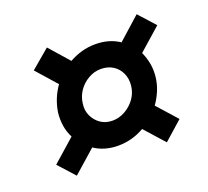

<svg xmlns="http://www.w3.org/2000/svg" viewBox="-89 -679 744 686"><g transform="rotate(-20 283.5 -336.5)"><path d="M108 -337Q112 -363 121.5 -386.5Q131 -410 146 -431L78 -508L150 -569L216 -494Q239 -507 264 -514Q289 -521 316 -521Q342 -521 365 -514.5Q388 -508 407 -495L492 -571L548 -509L463 -434Q473 -412 477.5 -388Q482 -364 479 -337Q476 -311 466 -287Q456 -263 441 -242L508 -167L437 -104L370 -179Q348 -166 322.5 -159Q297 -152 270 -152Q245 -152 222 -158.5Q199 -165 180 -178L94 -102L38 -164L124 -240Q113 -261 109 -285.5Q105 -310 108 -337ZM202 -337Q198 -312 208 -290.5Q218 -269 237 -256Q256 -243 282 -243Q307 -243 330 -256Q353 -269 368 -290Q383 -311 386 -337Q389 -363 379.5 -384.5Q370 -406 350.5 -418.5Q331 -431 304 -431Q279 -431 256.5 -418Q234 -405 219.5 -384Q205 -363 202 -337Z"/></g></svg>

Font: Aleo
Style: Bold Italic
Weight: 700
Italic angle: -7°
Version: Version 2.001;gftools[0.9.29]